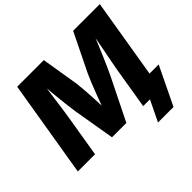

<svg xmlns="http://www.w3.org/2000/svg" viewBox="-201 -966 1359 1359"><g transform="rotate(-45 479.0 -286.0)"><path d="M10.3 0 130.9 -727.5H397.5L443.8 -443.8Q447.3 -417.5 450.4 -375.7Q453.6 -334 456.1 -286.4Q458.5 -238.8 460 -194.6Q461.4 -150.4 461.9 -119.6H427.2Q437.5 -150.9 453.9 -195.3Q470.2 -239.7 488 -287.1Q505.9 -334.5 522.9 -376.2Q540 -418 552.2 -444.3L690.9 -727.5H958L837.4 0H664.6L716.3 -314Q720.7 -338.4 728 -376.7Q735.4 -415 743.9 -459.7Q752.4 -504.4 761 -549.6Q769.5 -594.7 775.9 -633.3L788.1 -632.8Q771.5 -590.3 752.4 -544.2Q733.4 -498 714.6 -454.3Q695.8 -410.6 679.4 -374.3Q663.1 -337.9 651.4 -313.5L496.1 0H352.5L299.3 -314Q294.4 -345.7 288.1 -398.9Q281.7 -452.1 275.9 -513.9Q270 -575.7 265.6 -633.3L280.3 -632.8Q274.4 -594.2 267.8 -549.1Q261.2 -503.9 255.4 -459.2Q249.5 -414.6 244.1 -376.5Q238.8 -338.4 234.4 -313.5L182.6 0ZM656.7 156.2 732.4 0H689.5L710.9 -130.9H950.7L812 156.2Z"/></g></svg>

Font: Inter 17pt ExtraBold
Style: Italic
Weight: 800
Italic angle: -9.3988°
Version: Version 4.001;git-66647c0bb